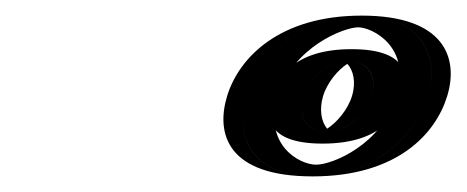

<svg xmlns="http://www.w3.org/2000/svg" viewBox="-20 -895 598 246"><path d="M369 -772C377 -798 401.8 -817 425.8 -817C450.8 -817 464 -798 456 -772C448.4 -747 423 -726 398 -726C372 -726 361.4 -747 369 -772ZM296 -772C314.7 -833 378.5 -875 443.5 -875C508.5 -875 546.7 -833 528 -772C509.7 -712 448.5 -669 380.5 -669C311.5 -669 277.7 -712 296 -772ZM354 -772C344.3 -740.3 358 -711 393.4 -711C427.4 -711 461.1 -739.5 471 -772C481.4 -805.9 463.6 -832 430.4 -832C397.8 -832 364.3 -805.8 354 -772ZM311 -772C326.7 -823.2 380.2 -860 438.9 -860C497.7 -860 528.7 -823.2 513 -772C497.6 -721.4 446.6 -684 385.1 -684C322.6 -684 295.5 -721.3 311 -772ZM354 -772C364.3 -805.8 397.8 -832 430.4 -832C463.6 -832 481.4 -805.9 471 -772C461.1 -739.5 427.4 -711 393.4 -711C358 -711 344.3 -740.3 354 -772ZM311 -772C295.5 -721.3 322.6 -684 385.1 -684C446.6 -684 497.6 -721.4 513 -772C528.7 -823.2 497.7 -860 438.9 -860C380.2 -860 326.7 -823.2 311 -772ZM369 -772C361.4 -747.1 372.1 -726 398 -726C422.9 -726 448.4 -747 456 -772C463.9 -797.9 450.7 -817 425.8 -817C401.9 -817 377 -798 369 -772ZM296 -772C277.7 -712.1 311.6 -669 380.5 -669C448.5 -669 509.7 -712.1 528 -772C546.6 -832.9 508.5 -875 443.5 -875C378.5 -875 314.6 -832.9 296 -772ZM329 -772C322.8 -751.5 314.5 -711 393.4 -711C471 -711 489.6 -751.1 496 -772C502.9 -794.4 506.3 -832 430.4 -832C354.8 -832 335.8 -794.2 329 -772ZM336 -772C355.3 -835 421 -860 438.9 -860C456.8 -860 507.3 -835.1 488 -772C469 -709.7 405.8 -684 385.1 -684C363.4 -684 316.9 -709.6 336 -772ZM394 -772C399.6 -790.1 413.3 -805.6 425 -813.2C432.5 -805.3 436.5 -790.1 431 -772C425.7 -754.5 411.8 -738.3 399.2 -730.1C391.6 -738.9 388.8 -754.9 394 -772ZM271 -772C256.3 -723.7 271.1 -669 380.5 -669C489.1 -669 538.3 -723.7 553 -772C568 -821.1 549.2 -875 443.5 -875C337.9 -875 286.1 -821.1 271 -772Z"/></svg>

Font: Hussar Outliner
Style: Obl
Weight: 700
Foundry: Cannot Into Space Fonts
Version: Version 0.92